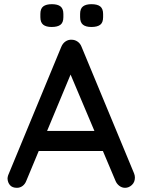

<svg xmlns="http://www.w3.org/2000/svg" viewBox="-20 -894 682 918"><path d="M331 -570 106 -30Q100 -14 88 -5Q76 4 61 4Q39 4 28 -8.5Q17 -21 16 -40Q16 -47 19 -56L273 -670Q280 -687 293.5 -696Q307 -705 323 -704Q338 -704 351 -695Q364 -686 370 -670L621 -65Q625 -55 625 -45Q625 -23 610.5 -9.5Q596 4 578 4Q563 4 550.5 -5.5Q538 -15 532 -30L305 -567ZM146 -172 191 -268H474L491 -172ZM417 -765Q390 -765 376.5 -776Q363 -787 363 -812V-827Q363 -853 377 -863.5Q391 -874 417 -874Q446 -874 459.5 -863Q473 -852 473 -827V-812Q473 -786 459 -775.5Q445 -765 417 -765ZM227 -765Q200 -765 186.5 -776Q173 -787 173 -812V-827Q173 -853 187 -863.5Q201 -874 228 -874Q256 -874 269.5 -863Q283 -852 283 -827V-812Q283 -786 269 -775.5Q255 -765 227 -765Z"/></svg>

Font: Quicksand Light SemiBold
Style: Regular
Weight: 600
Version: Version 3.006